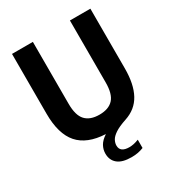

<svg xmlns="http://www.w3.org/2000/svg" viewBox="-221 -877 1140 1236"><g transform="rotate(-30 349.0 -259.5)"><path d="M393 221Q324 221 290.5 193.2Q257 165.5 257 117Q257 86.5 272 59.5Q287 32.5 323 9Q187 2.5 122.2 -71.5Q57.5 -145.5 57.5 -296V-740H212.5V-279.5Q212.5 -194 247 -156.8Q281.5 -119.5 350.5 -119.5Q419.5 -119.5 453.8 -156.8Q488 -194 488 -279.5V-740H640V-296Q640 -179 601 -107.2Q562 -35.5 478.5 -8Q423 10.5 394 30Q365 49.5 354.8 69Q344.5 88.5 344.5 107.5Q344.5 158 413 158Q427.5 158 444.8 154.5Q462 151 482.5 143V204.5Q462.5 212.5 440.8 216.8Q419 221 393 221Z"/></g></svg>

Font: Encode Sans SemiCondensed SemiCondensed
Style: Bold
Weight: 700
Width: 4
Designer: Multiple Designers
Foundry: Impallari Type
Version: Version 3.000; ttfautohint (v1.8.3) -l 8 -r 50 -G 200 -x 14 